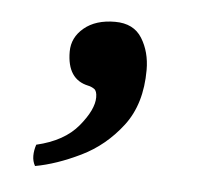

<svg xmlns="http://www.w3.org/2000/svg" viewBox="-31 -134 307 297"><g transform="rotate(5 122.0 14.5)"><path d="M137 -102Q166 -102 179 -81Q192 -60 192 -32Q192 21 166 55Q140 89 103 107Q66 125 33 131Q29 124 29 115.5Q29 107 32 98Q75 88 96.5 62Q118 36 118 17Q118 7 113.5 4Q109 1 104 0Q71 -7 71 -50Q71 -72 89 -87Q107 -102 137 -102Z"/></g></svg>

Font: Libertinus Serif SemiBold
Style: Italic
Weight: 600
Italic angle: -11.5°
Designer: Philipp H. Poll, Khaled Hosny
Foundry: Caleb Maclennan
Version: Version 7.051;RELEASE